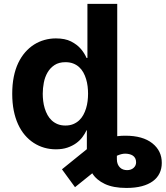

<svg xmlns="http://www.w3.org/2000/svg" viewBox="-20 -747 839 972"><path d="M72.4 -428.3Q87.4 -459.5 107.8 -482.8Q128.2 -506 152.7 -521.5Q177.2 -536.9 205.1 -544.7Q233 -552.6 262.8 -552.6Q309.3 -552.6 339.5 -537.3Q370.7 -521.3 389.4 -499.3Q408 -477.3 418 -453.8H422.6V-727.3H573.5V-57.5Q583.8 -58.9 594.1 -59.5Q604.4 -60 615.1 -60Q702.8 -60 751.1 -21.7Q799.4 16.7 799 77.8Q799 106.9 787.6 130.3Q776.3 153.8 753.7 170.3Q731.2 186.8 697.8 195.7Q664.4 204.5 620 204.5Q553.6 204.5 510.8 184.3Q468 164.1 447.1 130.3L359.7 200.6L293.7 110.1L419.7 8.2V-87.4H418Q410.2 -70.3 397.4 -53.1Q384.6 -35.9 365.8 -22.2Q346.9 -8.5 321.6 0.2Q296.2 8.9 263.1 8.9Q201.3 8.9 150.9 -23.4Q126.1 -39.4 105.8 -63.2Q85.6 -87 71.4 -118.1Q57.2 -149.1 49.5 -187.7Q41.9 -226.2 41.9 -272Q41.9 -319.2 49.7 -358.1Q57.5 -397 72.4 -428.3ZM196.4 -272.7Q196.4 -254.3 198.7 -235.3Q201 -216.3 206.5 -198.3Q212 -180.4 220.7 -164.6Q229.4 -148.8 242.2 -137.1Q255 -125.4 272 -118.4Q289.1 -111.5 311.1 -111.5Q333.1 -111.5 350.1 -118.4Q367.2 -125.4 380 -137.1Q392.8 -148.8 401.5 -164.6Q410.2 -180.4 415.7 -198.3Q421.2 -216.3 423.5 -235.3Q425.8 -254.3 425.8 -272.7Q425.8 -291.2 423.5 -310.2Q421.2 -329.2 415.8 -346.9Q410.5 -364.7 401.8 -380.3Q393.1 -396 380.3 -407.5Q367.5 -419 350.5 -425.6Q333.5 -432.2 311.1 -432.2Q278.1 -432.2 256 -417.6Q234 -403.1 220.7 -380.1Q207.4 -357.2 201.9 -328.8Q196.4 -300.4 196.4 -272.7ZM571.7 58.9Q571.7 73.5 576 83.8Q580.3 94.1 587.4 101Q594.5 108 603.9 111.2Q613.3 114.3 623.2 114.3Q643.5 114.3 656.2 103Q669 91.6 669 74.6Q669 62.5 664.4 54Q659.8 45.5 652 40.5Q644.2 35.5 634.1 33.2Q623.9 30.9 613.3 30.9Q595.2 30.9 571.7 41.5Z"/></svg>

Font: Inter P
Style: Bold
Weight: 700
Designer: Rasmus Andersson
Foundry: rsms
Version: Version 3.018;git-588b23468